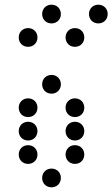

<svg xmlns="http://www.w3.org/2000/svg" viewBox="-20 -810 480 820"><path d="M200 -710C223 -710 240 -727 240 -750C240 -773 223 -790 200 -790C177 -790 160 -773 160 -750C160 -727 177 -710 200 -710ZM400 -710C423 -710 440 -727 440 -750C440 -773 423 -790 400 -790C377 -790 360 -773 360 -750C360 -727 377 -710 400 -710ZM100 -610C123 -610 140 -627 140 -650C140 -673 123 -690 100 -690C77 -690 60 -673 60 -650C60 -627 77 -610 100 -610ZM300 -610C323 -610 340 -627 340 -650C340 -673 323 -690 300 -690C277 -690 260 -673 260 -650C260 -627 277 -610 300 -610ZM200 -410C223 -410 240 -427 240 -450C240 -473 223 -490 200 -490C177 -490 160 -473 160 -450C160 -427 177 -410 200 -410ZM100 -310C123 -310 140 -327 140 -350C140 -373 123 -390 100 -390C77 -390 60 -373 60 -350C60 -327 77 -310 100 -310ZM300 -310C323 -310 340 -327 340 -350C340 -373 323 -390 300 -390C277 -390 260 -373 260 -350C260 -327 277 -310 300 -310ZM100 -210C123 -210 140 -227 140 -250C140 -273 123 -290 100 -290C77 -290 60 -273 60 -250C60 -227 77 -210 100 -210ZM300 -210C323 -210 340 -227 340 -250C340 -273 323 -290 300 -290C277 -290 260 -273 260 -250C260 -227 277 -210 300 -210ZM100 -110C123 -110 140 -127 140 -150C140 -173 123 -190 100 -190C77 -190 60 -173 60 -150C60 -127 77 -110 100 -110ZM300 -110C323 -110 340 -127 340 -150C340 -173 323 -190 300 -190C277 -190 260 -173 260 -150C260 -127 277 -110 300 -110ZM200 -10C223 -10 240 -27 240 -50C240 -73 223 -90 200 -90C177 -90 160 -73 160 -50C160 -27 177 -10 200 -10Z"/></svg>

Font: TINY 5x3 80
Style: Regular
Weight: 200
Designer: Jack Halten Fahnestock
Foundry: Velvetyne Type Foundry
Version: Version 1.002;hotconv 1.0.109;makeotfexe 2.5.65596